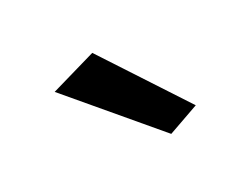

<svg xmlns="http://www.w3.org/2000/svg" viewBox="-48 -787 470 363"><g transform="rotate(-20 187.5 -605.5)"><path d="M158 -703 66 -658 246 -508 308 -543Z"/></g></svg>

Font: NM-font
Style: Medium
Weight: 500
Designer: ""
Foundry: ""
Version: ""